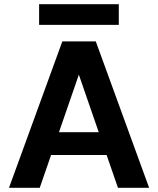

<svg xmlns="http://www.w3.org/2000/svg" viewBox="-20 -898 755 918"><path d="M23 0 278 -700H438L693 0H544L357 -541L170 0ZM135 -157 172 -266H532L568 -157ZM167 -779V-878H548V-779Z"/></svg>

Font: DM Sans 11pt ExtraBold
Style: Regular
Weight: 800
Version: Version 4.004;gftools[0.9.30]